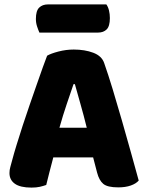

<svg xmlns="http://www.w3.org/2000/svg" viewBox="-20 -841 667 872"><path d="M159 -693Q154 -704 148.5 -720.5Q143 -737 143 -755Q143 -792 158 -806.5Q173 -821 198 -821H463Q471 -810 475 -793.5Q479 -777 479 -759Q479 -722 464.5 -707.5Q450 -693 425 -693ZM403 -126H222Q212 -90 204.5 -59Q197 -28 190 -1Q176 4 160.5 7.5Q145 11 123 11Q72 11 47.5 -6.5Q23 -24 23 -55Q23 -69 27 -83Q31 -97 36 -116Q43 -143 55.5 -183.5Q68 -224 83 -270.5Q98 -317 115 -365.5Q132 -414 147 -457.5Q162 -501 174.5 -535.5Q187 -570 194 -588Q211 -598 245.5 -607Q280 -616 315 -616Q365 -616 403.5 -601.5Q442 -587 453 -555Q471 -504 492 -435Q513 -366 534 -292.5Q555 -219 575 -147.5Q595 -76 610 -21Q598 -7 574 1.5Q550 10 517 10Q468 10 449 -6Q430 -22 421 -57ZM314 -459Q300 -418 283 -368Q266 -318 250 -261H374Q360 -318 345.5 -368.5Q331 -419 320 -459Z"/></svg>

Font: Baloo Tammudu 2 ExtraBold
Style: Regular
Weight: 800
Designer: Maithili Shingre, Omkar Shende and Ek Type
Foundry: Ek Type
Version: Version 1.640;hotconv 1.0.111;makeotfexe 2.5.65597; ttfautoh